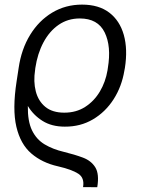

<svg xmlns="http://www.w3.org/2000/svg" viewBox="-20 -573 612 825"><path d="M397.9 231.4 336.9 231Q343.8 190.9 315.9 173.1Q288.1 155.3 229 141.6Q161.1 126.5 114.5 86.4Q67.9 46.4 50.3 -28.6Q32.7 -103.5 51.3 -223.1L58.1 -267.6Q58.6 -269.5 58.6 -271L60.1 -280.8Q71.8 -361.8 109.4 -423.1Q147 -484.4 204.3 -518.8Q261.7 -553.2 332.5 -553.2Q404.3 -553.2 449.5 -518.8Q494.6 -484.4 512 -422.9Q529.3 -361.3 516.6 -280.8L514.6 -270.5Q503.4 -201.7 468.3 -146.7Q433.1 -91.8 379.4 -60.1Q325.7 -28.3 258.3 -28.8Q202.1 -28.8 162.8 -53.5Q123.5 -78.1 99.6 -117.7Q98.6 -51.8 117.7 -12.7Q136.7 26.4 171.9 47.4Q207 68.4 254.4 79.6Q300.3 90.8 336.2 104.2Q372.1 117.7 389.6 146.2Q407.2 174.8 397.9 231.4ZM256.3 -88.9Q307.6 -88.9 346.2 -113.8Q384.8 -138.7 409.2 -179.9Q433.6 -221.2 441.9 -270.5L443.4 -280.8Q459 -374 429.7 -433.8Q400.4 -493.7 322.8 -493.7Q271.5 -493.7 231.9 -466.3Q192.4 -439 166.7 -390.9Q141.1 -342.8 131.8 -280.8L130.9 -272.9Q123 -222.2 133.8 -180.4Q144.5 -138.7 174.8 -113.8Q205.1 -88.9 256.3 -88.9Z"/></svg>

Font: Inter Display Light
Style: Italic
Weight: 300
Italic angle: -9.39999°
Designer: Rasmus Andersson
Foundry: rsms
Version: Version 4.000;git-a52131595